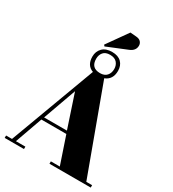

<svg xmlns="http://www.w3.org/2000/svg" viewBox="-245 -1188 1185 1318"><g transform="rotate(30 347.0 -529.0)"><path d="M248 -785Q248 -826 274.5 -853Q301 -880 351 -880Q399 -880 424.5 -854.5Q450 -829 450 -787Q450 -718 393 -696L642 -19H688V0H361V-19H432L359 -235H161L84 -19H159V0H6V-19H53L304 -695Q248 -715 248 -785ZM264 -519 170 -257H351ZM277 -896 392 -1058 440 -1054Q465 -1052 476.5 -1039Q488 -1026 488 -1009Q488 -969 444 -951L285 -886ZM278 -785Q278 -712 350 -712Q385 -712 403 -732.5Q421 -753 421 -785Q421 -815 403 -835.5Q385 -856 348 -856Q312 -856 295 -835.5Q278 -815 278 -785Z"/></g></svg>

Font: Abril Fatface
Style: Regular
Weight: 400
Designer: Veronika Burian, Jos Scaglione
Foundry: TypeTogether
Version: Version 1.001